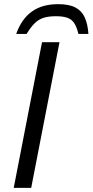

<svg xmlns="http://www.w3.org/2000/svg" viewBox="-20 -903 445 923"><path d="M46 0 182 -700H266L130 0ZM58 -740Q83 -811 132.5 -847Q182 -883 260 -883Q312 -883 342.5 -867Q373 -851 387.5 -819Q402 -787 405 -740H357Q349 -773 337 -791.5Q325 -810 304 -817.5Q283 -825 249 -825Q214 -825 190 -817.5Q166 -810 147 -791.5Q128 -773 108 -740Z"/></svg>

Font: REM Light
Style: Italic
Weight: 300
Italic angle: -11°
Designer: Octavio Pardo
Foundry: Ashler Design
Version: Version 1.005;gftools[0.9.28]